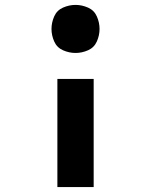

<svg xmlns="http://www.w3.org/2000/svg" viewBox="-20 -558 616 783"><path d="M288 -342Q314 -342 339 -353Q364 -364 375 -389Q386 -414 386 -440Q386 -466 375 -491Q364 -516 339 -527Q314 -538 288 -538Q262 -538 237 -527Q212 -516 201 -491Q190 -466 190 -440Q190 -414 201 -389Q212 -364 237 -353Q262 -342 288 -342ZM214 205H362V-236H214Z"/></svg>

Font: Iosevka Sparkle Heavy
Style: Regular
Weight: 900
Designer: Belleve Invis
Foundry: Belleve Invis
Version: Version 4.5.0; ttfautohint (v1.8.3)